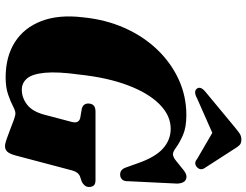

<svg xmlns="http://www.w3.org/2000/svg" viewBox="-128 -842 983 766"><g transform="rotate(90 363.0 -458.5)"><path d="M438.5 -711Q487.5 -711 518.2 -697.5Q549 -684 566.8 -670.8Q584.5 -657.5 594.5 -657.5Q606 -657.5 622.5 -671Q639 -684.5 655.8 -698Q672.5 -711.5 684 -711.5Q710 -711.5 712 -675L702.5 -479.5Q703 -463 696.2 -455.5Q689.5 -448 679.5 -447Q656 -444.5 647.5 -470.5L630.5 -518Q606.5 -587 572 -617.8Q537.5 -648.5 493 -648.5Q440.5 -648.5 395.8 -604.2Q351 -560 320 -478.2Q289 -396.5 277 -284Q265 -197.5 269.8 -147.2Q274.5 -97 292.2 -75.8Q310 -54.5 337.5 -54.5Q369 -54.5 396.5 -75.2Q424 -96 437 -144L466 -254Q473 -281.5 450.5 -287.5L412.5 -294Q392.5 -300 392.5 -319.5Q392.5 -348.5 424.5 -348.5H698Q714.5 -348.5 720 -341Q725.5 -333.5 725.5 -323Q725.5 -312.5 719.2 -305.2Q713 -298 705 -294L683 -286.5Q666 -279.5 659.5 -255.5L600 -30.5Q593.5 -6.5 585 3Q576.5 12.5 562.5 12.5Q553 12.5 534.8 6.2Q516.5 0 495.8 -8.2Q475 -16.5 457.5 -22.8Q440 -29 432 -29Q421.5 -29 403 -19.2Q384.5 -9.5 356.2 0.2Q328 10 288.5 10Q206 10 148.2 -26.5Q90.5 -63 63.8 -132Q37 -201 48.5 -298Q57.5 -389 91.2 -464.8Q125 -540.5 178 -595.5Q231 -650.5 297.5 -680.8Q364 -711 438.5 -711ZM372.5 -754Q345.5 -739 334 -752Q321.5 -766.5 345 -786.5L485 -902.5Q500 -915 511 -922.8Q522 -930.5 536.5 -930.5Q551 -930.5 558.5 -923Q566 -915.5 573.5 -902.5L651.5 -781.5Q656.5 -772 653.8 -764.2Q651 -756.5 645 -752Q629.5 -740 613.5 -754L509.5 -814.5Z"/></g></svg>

Font: Fraunces 144pt S050 Black
Style: Italic
Weight: 900
Italic angle: -16°
Version: Version 1.000; ttfautohint (v1.8.3)